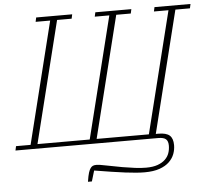

<svg xmlns="http://www.w3.org/2000/svg" viewBox="-66 -761 1117 1025"><g transform="rotate(-5 492.5 -249.0)"><path d="M364 200Q369 167 374 151.5Q379 136 385 128Q390 121 397 117.5Q404 114 416 114Q432 114 462 120.5Q492 127 554 138Q591 144 621 148Q651 152 680 152Q717 152 742 143Q767 134 782.5 119Q798 104 804.5 85Q811 66 811 45Q811 21 799 10.5Q787 0 758 0H-7L-2 -23H76L238 -675H160L165 -698H358L353 -675H275L113 -24H393L555 -675H477L482 -698H675L670 -675H592L430 -24H710L872 -675H794L799 -698H992L987 -675H909L747 -23H761Q803 -23 821 -7Q839 9 839 45Q839 69 830.5 92Q822 115 802.5 134Q783 153 750.5 164.5Q718 176 670 176Q630 176 567 168Q504 160 402 143L385 200H364Z"/></g></svg>

Font: IBM Plex Serif ExtraLight
Style: Italic
Weight: 200
Italic angle: -14°
Designer: Mike Abbink, Paul van der Laan, Pieter van Rosmalen
Foundry: Bold Monday
Version: Version 2.5